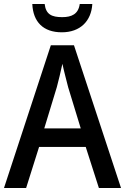

<svg xmlns="http://www.w3.org/2000/svg" viewBox="-20 -943 628 963"><path d="M443 -923H380C373 -872 339 -857 292 -857C239 -857 210 -871 204 -923H142C146 -833 197 -781 290 -781C382 -781 438 -837 443 -923ZM476 0H587L351 -716H235L0 0H111L176 -206H410ZM322 -505 385 -299H202L265 -506C273 -537 285 -584 293 -623C299 -593 315 -533 322 -505Z"/></svg>

Font: Noto Sans Devanagari SemiCondensed Medium
Style: Regular
Weight: 500
Width: 4
Designer: Jelle Bosma - Monotype Design Team
Foundry: Monotype Imaging Inc.
Version: Version 2.004